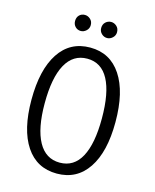

<svg xmlns="http://www.w3.org/2000/svg" viewBox="-128 -955 847 1051"><g transform="rotate(15 295.5 -429.5)"><path d="M296 10Q182 10 120 -83Q58 -176 58 -345Q58 -516 120 -610Q182 -704 296 -704Q409 -704 471.5 -610Q534 -516 534 -345Q534 -176 471.5 -83Q409 10 296 10ZM296 -52Q376 -52 416.5 -127Q457 -202 457 -345Q457 -490 416.5 -565.5Q376 -641 296 -641Q216 -641 174.5 -565.5Q133 -490 133 -345Q133 -203 174.5 -127.5Q216 -52 296 -52ZM370 -778Q352 -778 338.5 -791Q325 -804 325 -823Q325 -844 338.5 -856.5Q352 -869 370 -869Q387 -869 401 -856.5Q415 -844 415 -823Q415 -804 401 -791Q387 -778 370 -778ZM221 -778Q202 -778 189.5 -791Q177 -804 177 -823Q177 -844 189.5 -856.5Q202 -869 221 -869Q238 -869 252 -856.5Q266 -844 266 -823Q266 -804 252 -791Q238 -778 221 -778Z"/></g></svg>

Font: Ubuntu Sans Condensed
Style: Regular
Weight: 400
Width: 3
Designer: Dalton Maag Ltd
Foundry: Dalton Maag Ltd
Version: Version 1.006; ttfautohint (v1.8.4.7-5d5b)